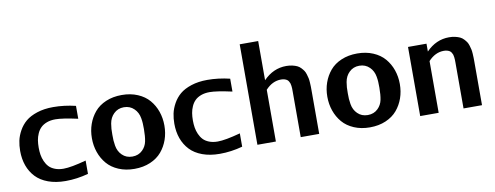

<svg xmlns="http://www.w3.org/2000/svg" viewBox="-64 -1100 3736 1449"><g transform="rotate(-10 1804.0 -376.0)"><path d="M184.1 -265.1Q184.1 -235.8 188.2 -210.2Q192.4 -184.6 203.4 -159.4Q214.4 -134.3 231.4 -116.2Q248.5 -98.1 276.9 -87.2Q305.2 -76.2 341.8 -76.2Q399.9 -76.2 516.1 -107.9V-5.9Q428.2 18.1 341.8 18.1Q266.6 18.1 208.7 -3.2Q150.9 -24.4 114.7 -62.7Q78.6 -101.1 60.3 -152.1Q42 -203.1 42 -265.1Q42 -305.7 49.8 -342.8Q57.6 -379.9 78.9 -418.2Q100.1 -456.5 133.1 -484.4Q166 -512.2 220.2 -530Q274.4 -547.9 344.2 -547.9Q428.7 -547.9 516.1 -526.9V-428.2Q398.4 -454.1 345.2 -454.1Q307.6 -454.1 279.1 -443.4Q250.5 -432.6 232.7 -415Q214.8 -397.5 203.6 -372.3Q192.4 -347.2 188.2 -321.3Q184.1 -295.4 184.1 -265.1Z M990.7 -265.1Q990.7 -292 989.7 -309.3Q988.8 -326.7 984.9 -349.4Q981 -372.1 971.7 -390.4Q962.4 -408.7 947.8 -422.9Q916.5 -454.1 869.6 -454.1Q822.8 -454.1 791.5 -422.9Q776.9 -408.7 767.6 -390.4Q758.3 -372.1 754.4 -349.4Q750.5 -326.7 749.5 -309.3Q748.5 -292 748.5 -265.1Q748.5 -238.3 749.5 -220.9Q750.5 -203.6 754.4 -180.7Q758.3 -157.7 767.6 -139.4Q776.9 -121.1 791.5 -106.9Q822.3 -76.2 869.6 -76.2Q917 -76.2 947.8 -106.9Q975.1 -133.8 982.9 -171.6Q990.7 -209.5 990.7 -265.1ZM869.6 -547.9Q937 -547.9 991 -524.9Q1044.9 -502 1078.6 -462.6Q1112.3 -423.3 1129.9 -372.8Q1147.5 -322.3 1147.5 -265.1Q1147.5 -208 1129.9 -157.7Q1112.3 -107.4 1078.9 -67.9Q1045.4 -28.3 991.5 -5.1Q937.5 18.1 869.6 18.1Q802.2 18.1 748.3 -4.9Q694.3 -27.8 660.6 -67.4Q627 -106.9 609.4 -157.5Q591.8 -208 591.8 -265.1Q591.8 -322.3 609.4 -372.3Q627 -422.4 660.4 -462.2Q693.8 -502 747.8 -524.9Q801.8 -547.9 869.6 -547.9Z M1365.7 -265.1Q1365.7 -235.8 1369.9 -210.2Q1374 -184.6 1385 -159.4Q1396 -134.3 1413.1 -116.2Q1430.2 -98.1 1458.5 -87.2Q1486.8 -76.2 1523.4 -76.2Q1581.5 -76.2 1697.8 -107.9V-5.9Q1609.9 18.1 1523.4 18.1Q1448.2 18.1 1390.4 -3.2Q1332.5 -24.4 1296.4 -62.7Q1260.3 -101.1 1241.9 -152.1Q1223.6 -203.1 1223.6 -265.1Q1223.6 -305.7 1231.4 -342.8Q1239.3 -379.9 1260.5 -418.2Q1281.7 -456.5 1314.7 -484.4Q1347.7 -512.2 1401.9 -530Q1456.1 -547.9 1525.9 -547.9Q1610.4 -547.9 1697.8 -526.9V-428.2Q1580.1 -454.1 1526.9 -454.1Q1489.3 -454.1 1460.7 -443.4Q1432.1 -432.6 1414.3 -415Q1396.5 -397.5 1385.3 -372.3Q1374 -347.2 1369.9 -321.3Q1365.7 -295.4 1365.7 -265.1Z M2145.5 -351.1Q2145.5 -364.7 2145.3 -372.6Q2145 -380.4 2143.6 -392.8Q2142.1 -405.3 2139.6 -412.6Q2137.2 -419.9 2131.8 -428.7Q2126.5 -437.5 2119.1 -442.4Q2111.8 -447.3 2100.3 -450.7Q2088.9 -454.1 2074.2 -454.1Q2007.8 -454.1 1955.1 -396.5V0H1813.5V-770H1955.1V-469.7Q2030.8 -547.9 2130.4 -547.9Q2155.8 -547.9 2177 -543Q2198.2 -538.1 2213.4 -531Q2228.5 -523.9 2240.7 -511Q2252.9 -498 2260.5 -486.8Q2268.1 -475.6 2273.4 -457.5Q2278.8 -439.5 2281.5 -427.2Q2284.2 -415 2285.4 -394.5Q2286.6 -374 2286.9 -363.5Q2287.1 -353 2287.1 -333.5Q2287.1 -330.1 2287.1 -328.1V0H2145.5Z M2794.9 -265.1Q2794.9 -292 2793.9 -309.3Q2793 -326.7 2789.1 -349.4Q2785.2 -372.1 2775.9 -390.4Q2766.6 -408.7 2752 -422.9Q2720.7 -454.1 2673.8 -454.1Q2627 -454.1 2595.7 -422.9Q2581.1 -408.7 2571.8 -390.4Q2562.5 -372.1 2558.6 -349.4Q2554.7 -326.7 2553.7 -309.3Q2552.7 -292 2552.7 -265.1Q2552.7 -238.3 2553.7 -220.9Q2554.7 -203.6 2558.6 -180.7Q2562.5 -157.7 2571.8 -139.4Q2581.1 -121.1 2595.7 -106.9Q2626.5 -76.2 2673.8 -76.2Q2721.2 -76.2 2752 -106.9Q2779.3 -133.8 2787.1 -171.6Q2794.9 -209.5 2794.9 -265.1ZM2673.8 -547.9Q2741.2 -547.9 2795.2 -524.9Q2849.1 -502 2882.8 -462.6Q2916.5 -423.3 2934.1 -372.8Q2951.7 -322.3 2951.7 -265.1Q2951.7 -208 2934.1 -157.7Q2916.5 -107.4 2883.1 -67.9Q2849.6 -28.3 2795.7 -5.1Q2741.7 18.1 2673.8 18.1Q2606.4 18.1 2552.5 -4.9Q2498.5 -27.8 2464.8 -67.4Q2431.2 -106.9 2413.6 -157.5Q2396 -208 2396 -265.1Q2396 -322.3 2413.6 -372.3Q2431.2 -422.4 2464.6 -462.2Q2498 -502 2552 -524.9Q2606 -547.9 2673.8 -547.9Z M3393.1 -351.1Q3393.1 -364.7 3392.8 -372.6Q3392.6 -380.4 3391.1 -392.8Q3389.6 -405.3 3387.2 -412.6Q3384.8 -419.9 3379.4 -428.7Q3374 -437.5 3366.7 -442.4Q3359.4 -447.3 3347.9 -450.7Q3336.4 -454.1 3321.8 -454.1Q3255.4 -454.1 3202.6 -396.5V0H3061V-529.8H3202.6V-469.7Q3278.3 -547.9 3377.9 -547.9Q3403.3 -547.9 3424.6 -543Q3445.8 -538.1 3460.9 -531Q3476.1 -523.9 3488.3 -511Q3500.5 -498 3508.1 -486.8Q3515.6 -475.6 3521 -457.5Q3526.4 -439.5 3529.1 -427.2Q3531.7 -415 3533 -394.5Q3534.2 -374 3534.4 -363.5Q3534.7 -353 3534.7 -333.5Q3534.7 -330.1 3534.7 -328.1V0H3393.1Z"/></g></svg>

Font: Aurulent Sans
Style: Bold
Weight: 700
Version: Version 2007.05.04